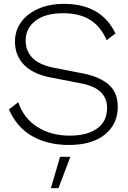

<svg xmlns="http://www.w3.org/2000/svg" viewBox="-20 -735 659 988"><path d="M310 -715Q501 -715 574 -563L529 -528Q497 -601 442 -634Q387 -667 305 -667Q213 -667 162.5 -628Q112 -589 112 -526Q112 -473 147 -437Q182 -401 259 -386L408 -357Q493 -340 539.5 -299.5Q586 -259 586 -185Q586 -96 519.5 -42.5Q453 11 335 11Q225 11 145.5 -34.5Q66 -80 26 -172L74 -209Q102 -126 172.5 -81.5Q243 -37 338 -37Q428 -37 479.5 -73.5Q531 -110 531 -181Q531 -229 498.5 -261Q466 -293 397 -306L242 -336Q151 -353 104 -401Q57 -449 57 -521Q57 -576 87.5 -619.5Q118 -663 175 -689Q232 -715 310 -715ZM342 72 281 233H242L289 72Z"/></svg>

Font: Prodigy Sans Light
Style: Regular
Weight: 300
Designer: Wei Huang
Foundry: Wei Huang
Version: Version 1.003; ttfautohint (v1.8.3)